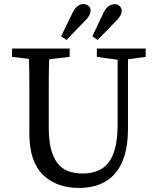

<svg xmlns="http://www.w3.org/2000/svg" viewBox="-20 -907 769 942"><path d="M607.9 -273.9Q607.9 -124 539.6 -50.3Q478 15.1 366.7 15.1Q255.9 15.1 189.9 -50.3Q124 -115.7 124 -252V-488.3Q124 -552.7 122.1 -618.2L39.1 -627.9V-668.9H321.8V-627.9L221.2 -616.2Q219.2 -553.7 219.2 -489.3V-280.8Q219.2 -102.1 315.9 -66.9Q346.7 -55.7 387.2 -55.7Q427.7 -55.7 460 -69.3Q524.9 -95.7 545.9 -185.1Q557.1 -231 557.1 -297.9V-613.8L455.1 -627.9V-668.9H694.8V-627.9L607.9 -616.2ZM555.2 -810.1 459 -710.9 433.1 -729 488.8 -846.2Q508.8 -885.7 543 -886.7Q555.7 -886.7 566.4 -877.9Q577.1 -869.1 577.1 -851.6Q577.1 -834 555.2 -810.1ZM336.9 -846.2Q356.4 -885.7 389.2 -887.2Q403.3 -886.7 414.1 -877.9Q424.8 -869.1 424.8 -857.4Q424.3 -832 401.9 -810.1L306.2 -710.9L279.8 -729Z"/></svg>

Font: SourceSerifPro-Regular
Style: Regular
Weight: 400
Designer: Frank Grießhammer
Foundry: Adobe Systems Incorporated
Version: Version 1.014;PS Version 1.0;hotconv 1.0.73;makeotf.lib2.5.5